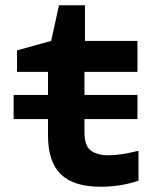

<svg xmlns="http://www.w3.org/2000/svg" viewBox="-20 -702 603 732"><path d="M32 -248V-340H163V-428H45V-510L175 -546L205 -682H304V-546H504V-428H302V-340H504V-248H302V-199Q302 -145 327 -127.5Q352 -110 393 -110Q417 -110 443.5 -114Q470 -118 508 -127V-13Q472 -1 435.5 4.5Q399 10 364 10Q261 10 212 -37.5Q163 -85 163 -186V-248Z"/></svg>

Font: Noto Sans Mono SemiCondensed
Style: Bold
Weight: 700
Width: 4
Designer: Monotype Design Team
Foundry: Monotype Imaging Inc.
Version: Version 2.014